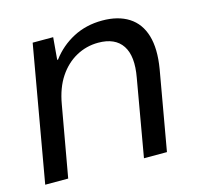

<svg xmlns="http://www.w3.org/2000/svg" viewBox="-81 -593 695 678"><g transform="rotate(-15 266.5 -254.0)"><path d="M4 0 91 -496H166L159 -415H162Q194 -458 241.5 -483Q289 -508 348 -508Q406 -508 444.5 -483.5Q483 -459 497.5 -410.5Q512 -362 500 -290L449 0H365L414 -281Q428 -357 402 -396.5Q376 -436 314 -436Q271 -436 233.5 -415.5Q196 -395 170 -356Q144 -317 134 -259L88 0Z"/></g></svg>

Font: DM Sans 36pt
Style: Italic
Weight: 400
Italic angle: -10°
Designer: Colophon Foundry, Jonny Pinhorn
Foundry: Colophon Foundry
Version: Version 4.004;gftools[0.9.30]